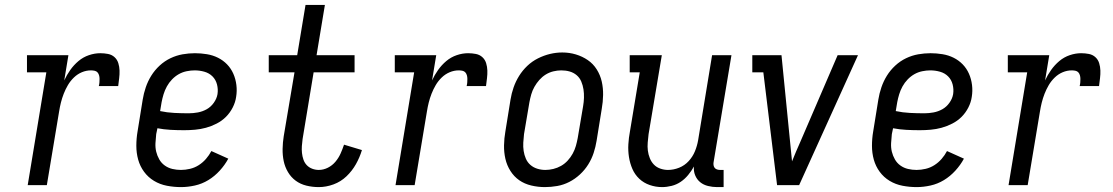

<svg xmlns="http://www.w3.org/2000/svg" viewBox="-20 -755 4540 783"><path d="M93 0 169 -460H90V-530H259L242 -427Q252 -449 266.5 -469.5Q281 -490 300 -506Q319 -522 342.5 -530Q366 -538 389 -538Q405 -538 420.5 -535Q436 -532 447 -522Q458 -512 462.5 -497.5Q467 -483 467.5 -467.5Q468 -452 466 -436Q464 -420 462 -404H383Q385 -412 385.5 -419Q386 -426 386 -433.5Q386 -441 384 -448Q382 -455 377.5 -460Q373 -465 365.5 -466.5Q358 -468 351 -468Q332 -468 314 -460.5Q296 -453 281.5 -439Q267 -425 257 -408Q247 -391 240 -373Q233 -355 228.5 -337Q224 -319 221 -300L171 0Z M718 8Q689 8 660.5 2.5Q632 -3 608 -17.5Q584 -32 567.5 -54.5Q551 -77 543.5 -104Q536 -131 536 -160.5Q536 -190 541 -219L562 -349Q566 -374 574.5 -399Q583 -424 597 -446.5Q611 -469 631 -487.5Q651 -506 675 -517.5Q699 -529 724.5 -533.5Q750 -538 775 -538Q799 -538 823.5 -534Q848 -530 869 -519.5Q890 -509 906 -492.5Q922 -476 931.5 -454.5Q941 -433 944 -408.5Q947 -384 943 -360Q940 -338 929 -316.5Q918 -295 901.5 -278.5Q885 -262 863.5 -251Q842 -240 820 -234Q798 -228 775.5 -226Q753 -224 731 -224Q703 -224 675.5 -225.5Q648 -227 622 -232L617 -208Q615 -190 614 -171.5Q613 -153 617 -136.5Q621 -120 629.5 -105Q638 -90 652 -80Q666 -70 683 -66Q700 -62 718 -62Q736 -62 755 -66.5Q774 -71 790.5 -81.5Q807 -92 820 -107Q833 -122 842 -139L911 -108Q897 -82 876 -59Q855 -36 829.5 -20.5Q804 -5 775 1.5Q746 8 718 8ZM749 -293Q749 -293 749 -293Q749 -293 750 -293Q768 -293 787 -296.5Q806 -300 823 -309.5Q840 -319 852 -336Q864 -353 867 -371Q870 -391 865 -410.5Q860 -430 846.5 -443.5Q833 -457 813.5 -462.5Q794 -468 774 -468Q758 -468 741 -464.5Q724 -461 709 -452.5Q694 -444 681.5 -431Q669 -418 660.5 -402.5Q652 -387 647 -370.5Q642 -354 639 -338L633 -302Q661 -296 690.5 -294.5Q720 -293 749 -293Z M1280 8Q1254 8 1229.5 2Q1205 -4 1186 -18Q1167 -32 1154.5 -53Q1142 -74 1137 -98Q1132 -122 1132.5 -148Q1133 -174 1137 -199L1181 -460H1076V-530H1192L1226 -735H1305L1271 -530H1426V-460H1259L1214 -188Q1212 -173 1211 -159Q1210 -145 1211.5 -131Q1213 -117 1217.5 -104Q1222 -91 1231 -81.5Q1240 -72 1253 -67Q1266 -62 1280 -62Q1299 -62 1317 -71Q1335 -80 1348 -95.5Q1361 -111 1369 -129Q1377 -147 1383 -165L1456 -143Q1447 -113 1431.5 -85.5Q1416 -58 1393 -36Q1370 -14 1340 -3Q1310 8 1280 8Z M1593 0 1669 -460H1590V-530H1759L1742 -427Q1752 -449 1766.5 -469.5Q1781 -490 1800 -506Q1819 -522 1842.5 -530Q1866 -538 1889 -538Q1905 -538 1920.5 -535Q1936 -532 1947 -522Q1958 -512 1962.5 -497.5Q1967 -483 1967.5 -467.5Q1968 -452 1966 -436Q1964 -420 1962 -404H1883Q1885 -412 1885.5 -419Q1886 -426 1886 -433.5Q1886 -441 1884 -448Q1882 -455 1877.5 -460Q1873 -465 1865.5 -466.5Q1858 -468 1851 -468Q1832 -468 1814 -460.5Q1796 -453 1781.5 -439Q1767 -425 1757 -408Q1747 -391 1740 -373Q1733 -355 1728.5 -337Q1724 -319 1721 -300L1671 0Z M2202 8Q2174 8 2146.5 1.5Q2119 -5 2097.5 -20Q2076 -35 2061.5 -58Q2047 -81 2041 -107.5Q2035 -134 2035.5 -162.5Q2036 -191 2041 -219L2062 -349Q2066 -374 2074.5 -398.5Q2083 -423 2097 -445.5Q2111 -468 2130.5 -486.5Q2150 -505 2174 -517Q2198 -529 2223 -535Q2248 -541 2273 -541Q2302 -541 2328.5 -533Q2355 -525 2377 -510Q2399 -495 2413.5 -472Q2428 -449 2434 -422.5Q2440 -396 2439.5 -367.5Q2439 -339 2434 -311L2413 -181Q2409 -156 2401 -131.5Q2393 -107 2379 -84.5Q2365 -62 2345 -43.5Q2325 -25 2301.5 -13Q2278 -1 2252.5 3.5Q2227 8 2202 8ZM2204 -62Q2220 -62 2236.5 -66Q2253 -70 2268 -78.5Q2283 -87 2295 -100Q2307 -113 2315.5 -128.5Q2324 -144 2328.5 -160Q2333 -176 2336 -192L2358 -322Q2361 -339 2361.5 -356.5Q2362 -374 2359.5 -390.5Q2357 -407 2350.5 -422.5Q2344 -438 2331.5 -448.5Q2319 -459 2303 -463.5Q2287 -468 2269 -468Q2253 -468 2236.5 -464Q2220 -460 2205.5 -451Q2191 -442 2179.5 -429Q2168 -416 2159.5 -401Q2151 -386 2146.5 -370Q2142 -354 2139 -338L2117 -208Q2115 -191 2114 -173.5Q2113 -156 2115.5 -139.5Q2118 -123 2124.5 -108Q2131 -93 2143 -82.5Q2155 -72 2171 -67Q2187 -62 2204 -62Z M2680 8Q2654 8 2629.5 -0.5Q2605 -9 2587 -26Q2569 -43 2559 -66Q2549 -89 2545 -114.5Q2541 -140 2542.5 -166.5Q2544 -193 2549 -219L2589 -460H2548V-530H2679L2625 -208Q2623 -191 2621.5 -174Q2620 -157 2622 -141Q2624 -125 2630 -110Q2636 -95 2646.5 -84Q2657 -73 2672.5 -67.5Q2688 -62 2704 -62Q2727 -62 2749.5 -71Q2772 -80 2788.5 -98Q2805 -116 2814 -138Q2823 -160 2827 -183L2884 -530H2963L2890 -93Q2889 -87 2890 -81Q2891 -75 2894.5 -70.5Q2898 -66 2904 -64Q2910 -62 2916 -62H2931V8H2904Q2886 8 2867.5 3.5Q2849 -1 2835.5 -12Q2822 -23 2815 -40Q2808 -57 2810 -76Q2800 -58 2786.5 -41.5Q2773 -25 2756 -13.5Q2739 -2 2719 3Q2699 8 2680 8Z M3149 0 3093 -460H3048V-530H3167L3202 -177Q3204 -157 3206 -137Q3208 -117 3210 -97Q3218 -117 3226.5 -137Q3235 -157 3244 -177L3396 -530H3479L3239 0Z M3718 8Q3689 8 3660.5 2.5Q3632 -3 3608 -17.5Q3584 -32 3567.5 -54.5Q3551 -77 3543.5 -104Q3536 -131 3536 -160.5Q3536 -190 3541 -219L3562 -349Q3566 -374 3574.5 -399Q3583 -424 3597 -446.5Q3611 -469 3631 -487.5Q3651 -506 3675 -517.5Q3699 -529 3724.5 -533.5Q3750 -538 3775 -538Q3799 -538 3823.5 -534Q3848 -530 3869 -519.5Q3890 -509 3906 -492.5Q3922 -476 3931.5 -454.5Q3941 -433 3944 -408.5Q3947 -384 3943 -360Q3940 -338 3929 -316.5Q3918 -295 3901.5 -278.5Q3885 -262 3863.5 -251Q3842 -240 3820 -234Q3798 -228 3775.5 -226Q3753 -224 3731 -224Q3703 -224 3675.5 -225.5Q3648 -227 3622 -232L3617 -208Q3615 -190 3614 -171.5Q3613 -153 3617 -136.5Q3621 -120 3629.5 -105Q3638 -90 3652 -80Q3666 -70 3683 -66Q3700 -62 3718 -62Q3736 -62 3755 -66.5Q3774 -71 3790.5 -81.5Q3807 -92 3820 -107Q3833 -122 3842 -139L3911 -108Q3897 -82 3876 -59Q3855 -36 3829.5 -20.5Q3804 -5 3775 1.5Q3746 8 3718 8ZM3749 -293Q3749 -293 3749 -293Q3749 -293 3750 -293Q3768 -293 3787 -296.5Q3806 -300 3823 -309.5Q3840 -319 3852 -336Q3864 -353 3867 -371Q3870 -391 3865 -410.5Q3860 -430 3846.5 -443.5Q3833 -457 3813.5 -462.5Q3794 -468 3774 -468Q3758 -468 3741 -464.5Q3724 -461 3709 -452.5Q3694 -444 3681.5 -431Q3669 -418 3660.5 -402.5Q3652 -387 3647 -370.5Q3642 -354 3639 -338L3633 -302Q3661 -296 3690.5 -294.5Q3720 -293 3749 -293Z M4093 0 4169 -460H4090V-530H4259L4242 -427Q4252 -449 4266.5 -469.5Q4281 -490 4300 -506Q4319 -522 4342.5 -530Q4366 -538 4389 -538Q4405 -538 4420.5 -535Q4436 -532 4447 -522Q4458 -512 4462.5 -497.5Q4467 -483 4467.5 -467.5Q4468 -452 4466 -436Q4464 -420 4462 -404H4383Q4385 -412 4385.5 -419Q4386 -426 4386 -433.5Q4386 -441 4384 -448Q4382 -455 4377.5 -460Q4373 -465 4365.5 -466.5Q4358 -468 4351 -468Q4332 -468 4314 -460.5Q4296 -453 4281.5 -439Q4267 -425 4257 -408Q4247 -391 4240 -373Q4233 -355 4228.5 -337Q4224 -319 4221 -300L4171 0Z"/></svg>

Font: Iosevka Slab
Style: Italic
Weight: 400
Italic angle: -9°
Monospace: yes
Designer: Belleve Invis
Foundry: Belleve Invis
Version: Version 11.1.0; ttfautohint (v1.8.3)